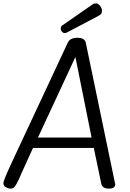

<svg xmlns="http://www.w3.org/2000/svg" viewBox="-41 -1094 761 1128"><path d="M402 -759 182 -286H497ZM357 -843Q370 -872 413.5 -872Q457 -872 463 -843Q636 -12 636 -11Q636 14 598 14Q560 14 554 -15L510 -225H153L87 -80Q81 -64 74.5 -51Q68 -38 64 -29.5Q60 -21 57.5 -16.5Q55 -12 51.5 -6Q48 0 45 3Q42 6 39 9Q34 14 21 14Q8 14 -6.5 6Q-21 -2 -21 -18Q-21 -34 28 -139ZM507 -1071Q513 -1074 524 -1074Q535 -1074 546.5 -1060Q558 -1046 558 -1032.5Q558 -1019 554 -1013.5Q550 -1008 538 -1001L350 -902Q346 -900 338 -900Q330 -900 323 -908Q316 -916 316 -927.5Q316 -939 324 -944Z"/></svg>

Font: Kite One
Style: Regular
Weight: 400
Designer: Eduardo Rodriguez Tunni
Foundry: Eduardo Rodriguez Tunni
Version: Version 1.001